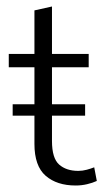

<svg xmlns="http://www.w3.org/2000/svg" viewBox="-20 -561 328 591"><path d="M19 -205V-240H86V-354H7V-395H86V-529L140 -541V-395H253V-354H140V-240H242V-205H127L140 -216V-127Q140 -74 162 -54.5Q184 -35 221 -35Q234 -35 247 -38.5Q260 -42 270 -46L278 -4Q265 2 248 6Q231 10 213 10Q155 10 120.5 -20Q86 -50 86 -118V-216L102 -205Z"/></svg>

Font: Rokkitt SemiBold Light
Style: Regular
Weight: 300
Version: Version 3.103